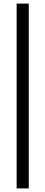

<svg xmlns="http://www.w3.org/2000/svg" viewBox="-20 -828 252 1068"><path d="M72.5 220V-808H140V220Z"/></svg>

Font: Encode Sans Condensed
Style: Regular
Weight: 400
Width: 3
Designer: Multiple Designers
Foundry: Impallari Type
Version: Version 3.000; ttfautohint (v1.8.3) -l 8 -r 50 -G 200 -x 14 